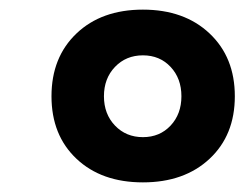

<svg xmlns="http://www.w3.org/2000/svg" viewBox="-20 -733 511 399"><path d="M277 -354Q191 -354 139 -403Q87 -452 87 -533Q87 -614 139 -663.5Q191 -713 277 -713Q363 -713 415.5 -663.5Q468 -614 468 -533Q468 -452 415.5 -403Q363 -354 277 -354ZM277 -448Q312 -448 334.5 -472Q357 -496 357 -533Q357 -570 334.5 -594Q312 -618 277 -618Q242 -618 219 -594Q196 -570 196 -533Q196 -496 219 -472Q242 -448 277 -448Z"/></svg>

Font: Prodigy Sans SemiBold
Style: Italic
Weight: 600
Italic angle: -13°
Designer: Wei Huang
Foundry: Wei Huang
Version: Version 1.003; ttfautohint (v1.8.3)